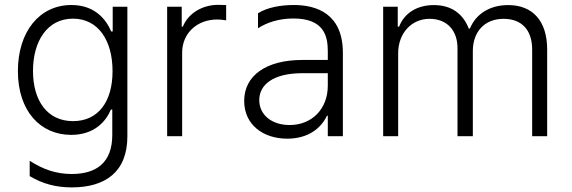

<svg xmlns="http://www.w3.org/2000/svg" viewBox="-20 -574 2409 809"><path d="M282.3 215.6C423.7 215.6 516.7 150.6 516.7 0.4V-545.5H454.9V-441.4H448.5C427.9 -490.4 381 -552.9 280.9 -552.9C145.6 -552.9 55.4 -439.6 55.4 -274.5C55.4 -105.8 150.2 -5.7 279.8 -5.7C377.8 -5.7 426.5 -62.5 447.4 -112.6H453.1V-5.3C453.1 111.9 385.3 159.1 282.3 159.1C215.6 159.1 160.2 139.2 105.1 103.3V168C160.2 201 217 215.6 282.3 215.6ZM287.6 -63.6C179 -63.6 119 -150.2 119 -275.2C119 -399.5 178.6 -495.4 287.3 -495.4C393.8 -495.4 454.2 -403.8 454.2 -274.5C454.2 -144.2 393.1 -63.6 287.6 -63.6Z M684.3 0H747.5V-352.3C747.5 -433.2 809.7 -491.8 894.9 -491.8C911.9 -491.8 927.2 -489 932.9 -488.3V-552.6C924.7 -552.9 910.2 -553.6 899.5 -553.6C831 -553.6 772.4 -516.7 750.4 -461.6H745.7V-545.5H684.3Z M1190.3 10.3C1278.8 10.3 1332.7 -33.7 1357.6 -86.3H1361.2V0H1424.7V-351.2C1424.7 -516.7 1313.6 -552.9 1218 -552.9C1163.4 -552.9 1106.2 -543 1067.1 -518.1V-454.9C1104 -479 1155.2 -496.1 1216.3 -496.1C1345.9 -496.1 1361.2 -420.8 1361.2 -358.3V-321.4H1254.6C1099.8 -321.4 1008.9 -254.6 1008.9 -148.8C1008.9 -47.9 1089.5 10.3 1190.3 10.3ZM1200.3 -47.2C1125.4 -47.2 1072.4 -89.8 1072.4 -152.3C1072.4 -214.8 1127.5 -265.6 1254.6 -265.6H1361.2V-213.1C1361.2 -114.7 1294 -47.2 1200.3 -47.2Z M1594.5 0H1657.7V-349.4C1657.7 -434.3 1714.1 -494.7 1789.8 -494.7C1864.3 -494.7 1907.7 -445 1907.7 -371.1V0H1972.3V-359C1972.3 -437.5 2019.2 -494.7 2102.3 -494.7C2174.4 -494.7 2222.3 -451.3 2222.3 -365.4V0H2285.5V-365.4C2285.5 -487.6 2222.7 -552.6 2121.4 -552.6C2041.9 -552.6 1984.4 -513.8 1959.9 -453.5H1955.3C1931.1 -515.3 1883.2 -552.6 1807.9 -552.6C1736.5 -552.6 1683.2 -518.1 1661.6 -461.6H1655.9V-545.5H1594.5Z"/></svg>

Font: TID UI Light
Style: Regular
Weight: 300
Designer: The TID Project Authors
Foundry: Bakken & Bæck
Version: Version 1.001;hotconv 1.0.109;makeotfexe 2.5.65596